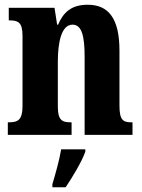

<svg xmlns="http://www.w3.org/2000/svg" viewBox="-20 -569 600 810"><path d="M13 0H282V-53H278C242 -53 224 -62 224 -119V-309C224 -390 239 -465 286 -465C326 -465 337 -414 337 -329V0H539V-53H535C499 -53 484 -62 484 -124V-355C484 -491 438 -549 350 -549C280 -549 247 -516 225 -465H221L210 -536H17V-483H21C57 -483 75 -474 75 -418V-122C75 -62 55 -53 17 -53H13ZM201 208V221H257C286 178 325 113 340 71V61H238C231 105 213 168 201 208Z"/></svg>

Font: Noto Serif Devanagari ExtraCondensed ExtraBold
Style: Regular
Weight: 800
Width: 2
Designer: Universal Thirst, Indian Type Foundry and the Monotype Design Team
Foundry: Monotype Imaging Inc.
Version: Version 2.004